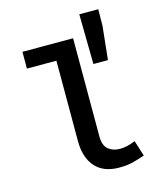

<svg xmlns="http://www.w3.org/2000/svg" viewBox="-122 -907 844 1007"><g transform="rotate(-15 300.0 -403.5)"><path d="M400 12Q315 12 270.5 -38.5Q226 -89 226 -179V-615H66V-706H341V-173Q341 -123 366.5 -102.5Q392 -82 429 -82Q448 -82 468 -86.5Q488 -91 513 -101L540 -16Q505 -4 474.5 4Q444 12 400 12ZM409 -548 405 -819H508L507 -730L488 -548Z"/></g></svg>

Font: Source Code Pro SemiBold
Style: Regular
Weight: 600
Monospace: yes
Designer: Paul D. Hunt, Teo Tuominen
Foundry: Adobe Systems Incorporated
Version: Version 1.018;hotconv 1.0.116;makeotfexe 2.5.65601